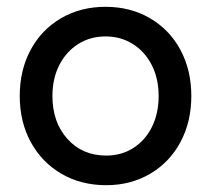

<svg xmlns="http://www.w3.org/2000/svg" viewBox="-20 -532 620 564"><path d="M38 -250Q38 -326 70 -385.5Q102 -445 159.5 -478.5Q217 -512 290 -512Q363 -512 420.5 -478.5Q478 -445 510 -385.5Q542 -326 542 -250Q542 -174 510 -114.5Q478 -55 421 -21.5Q364 12 292 12Q218 12 160.5 -21.5Q103 -55 70.5 -114.5Q38 -174 38 -250ZM292 -75Q337 -75 372 -97.5Q407 -120 426.5 -159.5Q446 -199 446 -250Q446 -301 426 -340.5Q406 -380 370.5 -402.5Q335 -425 290 -425Q245 -425 209.5 -402.5Q174 -380 154 -340.5Q134 -301 134 -250Q134 -173 178 -124Q222 -75 292 -75Z"/></svg>

Font: Oak Sans Medium
Style: Regular
Weight: 500
Designer: Erik Kennedy, Walven
Foundry: Erik Kennedy, Walven
Version: Version 1.000